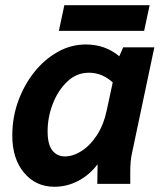

<svg xmlns="http://www.w3.org/2000/svg" viewBox="-20 -703 632 734"><path d="M27 -185Q27 -255 50 -317.5Q73 -380 112 -428.5Q151 -477 201.5 -505Q252 -533 308 -533Q382 -533 436 -488L451 -522H570L486 -124Q481 -103 479.5 -84.5Q478 -66 478 -44V0H352L353 -75Q322 -34 279 -11.5Q236 11 188 11Q117 11 72 -42.5Q27 -96 27 -185ZM162 -201Q162 -151 180 -128Q198 -105 228 -105Q259 -105 291.5 -125.5Q324 -146 350 -185.5Q376 -225 388 -281L411 -388Q370 -425 320 -425Q273 -425 237.5 -391.5Q202 -358 182 -306.5Q162 -255 162 -201ZM205 -585 226 -683H552L531 -585Z"/></svg>

Font: Radio Canada SemiBold
Style: Italic
Weight: 600
Italic angle: -12°
Designer: Charles Daoud, Etienne Aubert Bonn, Alexandre Saumier Demers, Jacques Le Bailly
Foundry: Radio-Canada
Version: Version 2.104; ttfautohint (v1.8.4.7-5d5b);gftools[0.9.28.de